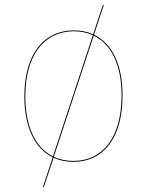

<svg xmlns="http://www.w3.org/2000/svg" viewBox="-20 -651 599 783"><path d="M363.4 -509.5 403.3 -630.3 399.5 -630.9 359.7 -511.2C336.3 -521.8 309.9 -527.2 281 -527.2C159.6 -527.2 79.3 -431 79.3 -258.1C79.3 -133 121.5 -45.5 194.9 -9.4L154.9 112.1L158.6 112.6L198.6 -7.7C222.4 3.3 249.3 9.1 279.1 9.1C402.4 9.1 479.8 -89 479.8 -262C479.8 -387.8 436.8 -474.3 363.4 -509.5ZM83.3 -258.1C83.3 -428.3 161.8 -523.4 281 -523.4C309.6 -523.4 335.7 -517.9 358.7 -507.4L195.9 -13.2C124.3 -48.9 83.3 -134.8 83.3 -258.1ZM279.1 5.2C249.6 5.2 223 -0.5 199.5 -11.5L362.3 -505.7C434 -470.9 475.8 -385.9 475.8 -262C475.8 -91.9 400.2 5.2 279.1 5.2Z"/></svg>

Font: Fira Sans Four
Style: Regular
Weight: 100
Designer: Carrois Corporate & Edenspiekermann AG
Foundry: Carrois Corporate GbR & Edenspiekermann AG
Version: Version 4.203;PS 004.203;hotconv 1.0.88;makeotf.lib2.5.64775